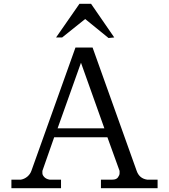

<svg xmlns="http://www.w3.org/2000/svg" viewBox="-20 -990 889 1010"><path d="M428 -890 307 -793H275L398 -970H459L581 -793L551 -790ZM754 -45H809V0H511V-45H571Q592 -45 600.5 -57Q609 -69 609 -78V-91L545 -268H265L203 -91V-79Q203 -69 213 -58.5Q223 -48 241 -45H301V0H40V-45H90Q108 -48 124 -61Q139 -74 145 -91L377 -740H467L699 -91Q713 -51 754 -45ZM283 -315H529L406 -660Z"/></svg>

Font: Sawarabi Mincho
Style: Regular
Weight: 400
Version: Version 1.00